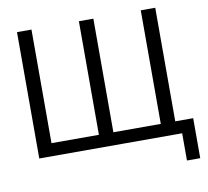

<svg xmlns="http://www.w3.org/2000/svg" viewBox="-93 -836 1186 1097"><g transform="rotate(-10 500.0 -287.5)"><path d="M981 158H904V0H75V-733H159V-74H434V-733H518V-74H793V-733H877V-74H981Z"/></g></svg>

Font: IBM Plex Sans JP
Style: Regular
Weight: 400
Designer: Mike Abbink; Paul van der Laan; Pieter van Rosmalen; Wujin Sim; Yejin Wi; Jinhee Kim; Boomi Park; Yona Kim; Kichan Ma
Foundry: Sandoll Inc.
Version: Version 1.000